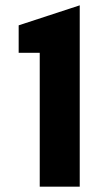

<svg xmlns="http://www.w3.org/2000/svg" viewBox="-20 -700 379 720"><path d="M129 0V-502H50V-605L279 -680V0Z"/></svg>

Font: Teachers
Style: Bold
Weight: 700
Designer: Alfredo Marco Pradil, Chank Diesel
Version: Version 1.001